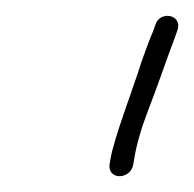

<svg xmlns="http://www.w3.org/2000/svg" viewBox="-20 -642 246 243"><path d="M148.7 -434 149.7 -440C152.6 -458.2 158.3 -478.3 166.7 -500.2C178.8 -531.3 191.3 -568.2 201.1 -594L204.7 -604C211.1 -623.8 182.5 -628.8 176.8 -611L173.2 -601C170.1 -594.3 165.6 -582.3 159.5 -565C147.6 -527 124 -467 119.7 -440L118.7 -434C117.3 -425.2 122.9 -419 131.4 -419C139.8 -419 147.3 -425.2 148.7 -434Z"/></svg>

Font: MewTooHand
Style: Ita
Weight: 400
Designer: Mew Too, Robert Jablonski
Version: Version 0.77